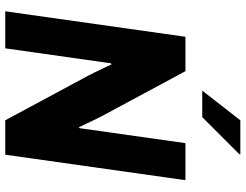

<svg xmlns="http://www.w3.org/2000/svg" viewBox="-122 -813 935 731"><g transform="rotate(90 345.5 -447.5)"><path d="M325 -750H426L567 -891V-895H438ZM438 0H569L666 -686H525L468 -283L465 -280C450 -309 437 -340 422 -368L251 -686H120L23 0H164L221 -402L225 -405C225 -405 254 -342 268 -316Z"/></g></svg>

Font: Chivo
Style: Bold Italic
Weight: 700
Italic angle: -8°
Designer: Hector Gatti
Foundry: Omnibus-Type
Version: Version 1.003;PS 001.003;hotconv 1.0.70;makeotf.lib2.5.58329